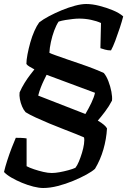

<svg xmlns="http://www.w3.org/2000/svg" viewBox="-52 -740 636 960"><path d="M164 200Q143 200 115 193Q87 186 58 174Q29 162 5 148Q-19 134 -32 120Q-26 94 -15.5 61.5Q-5 29 7 -2Q19 -33 27 -51Q37 -51 53 -50.5Q69 -50 81 -48V91Q96 99 118.5 106.5Q141 114 164.5 119.5Q188 125 207 125Q224 125 246 121Q268 117 290 111Q312 105 325 99Q334 88 342.5 67.5Q351 47 358 24Q365 1 368 -20Q371 -41 368 -53Q357 -58 330 -69Q303 -80 267.5 -93.5Q232 -107 195 -122.5Q158 -138 126.5 -152.5Q95 -167 76 -179Q66 -190 58.5 -207.5Q51 -225 47.5 -244Q44 -263 46 -278Q57 -303 71 -325.5Q85 -348 98.5 -365.5Q112 -383 120 -393Q104 -402 94.5 -407.5Q85 -413 80 -420Q80 -440 85.5 -468.5Q91 -497 99.5 -527.5Q108 -558 120 -585Q132 -612 144 -628Q163 -643 193 -659Q223 -675 257 -689Q291 -703 323 -711.5Q355 -720 379 -720Q409 -720 444.5 -711Q480 -702 512.5 -688.5Q545 -675 564 -658Q558 -634 547 -600.5Q536 -567 524.5 -536.5Q513 -506 503 -488Q487 -488 473 -492Q459 -496 450 -499L453 -625Q431 -635 402.5 -641Q374 -647 344 -647Q330 -647 312 -645Q294 -643 275.5 -640Q257 -637 241 -632Q229 -614 219 -587Q209 -560 202.5 -530Q196 -500 195 -476Q202 -472 226 -463.5Q250 -455 283 -443.5Q316 -432 351.5 -420Q387 -408 417.5 -396Q448 -384 467 -375Q480 -360 490 -334Q500 -308 505 -281.5Q510 -255 508 -237Q493 -208 472.5 -181Q452 -154 437 -137Q456 -126 467.5 -116Q479 -106 483 -98Q480 -45 465 7Q450 59 423 104Q409 117 380 133Q351 149 313.5 164.5Q276 180 237 190Q198 200 164 200ZM375 -170Q391 -197 404.5 -225Q418 -253 423 -276L181 -366Q175 -354 167 -337.5Q159 -321 151.5 -301.5Q144 -282 139 -262Z"/></svg>

Font: Texturina 12pt SemiBold
Style: Italic
Weight: 600
Italic angle: -11°
Version: Version 1.002